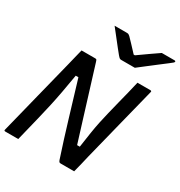

<svg xmlns="http://www.w3.org/2000/svg" viewBox="-216 -1092 1162 1240"><g transform="rotate(30 364.5 -472.5)"><path d="M103 0H7Q-5 0 -1 -11Q35 -154 70.5 -297Q106 -440 142 -582Q149 -612 156.5 -641.5Q164 -671 171 -700H272Q280 -700 282.5 -697.5Q285 -695 289 -682Q298 -653 315 -598Q332 -543 354.5 -470.5Q377 -398 402 -317Q427 -236 452 -156H472Q481 -220 488.5 -267.5Q496 -315 504.5 -355Q513 -395 523 -436Q533 -477 546 -529Q557 -571 567.5 -614Q578 -657 588 -700H684Q696 -700 692 -689Q657 -550 622 -410.5Q587 -271 552 -131Q545 -98 536.5 -65.5Q528 -33 520 0H421Q413 0 409.5 -2.5Q406 -5 402 -15Q360 -142 320 -275Q280 -408 240 -540H220Q207 -463 196.5 -406Q186 -349 174.5 -297Q163 -245 148 -183Q137 -137 125.5 -91.5Q114 -46 103 0ZM525 -775H423Q416 -775 411 -778.5Q406 -782 395 -795Q386 -806 365.5 -831.5Q345 -857 321 -888Q297 -919 276 -945H365Q376 -945 380 -943Q384 -941 391 -935Q415 -911 476 -845H485Q530 -877 565 -901.5Q600 -926 628 -945H722Q732 -945 731 -938Q730 -934 725.5 -930Q721 -926 703 -912Q682 -896 648 -870Q614 -844 580.5 -818Q547 -792 525 -775Z"/></g></svg>

Font: Recursive Sn Lnr St Med
Style: Italic
Weight: 500
Italic angle: -15°
Version: Version 1.079;hotconv 1.0.112;makeotfexe 2.5.65598; ttfautoh